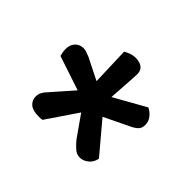

<svg xmlns="http://www.w3.org/2000/svg" viewBox="-76 -792 448 448"><g transform="rotate(45 148.5 -567.5)"><path d="M146 -582 167 -527 23 -575Q20 -586 20 -595Q20 -609 28 -617.5Q36 -626 49 -626Q54 -626 59 -624Q64 -622 70 -620ZM179 -558 99 -440Q95 -439 92 -439Q89 -439 86 -439Q67 -439 58 -447Q49 -455 49 -467Q49 -475 52.5 -481.5Q56 -488 61 -493L113 -552ZM135 -538 160 -583 256 -469Q254 -456 244 -447.5Q234 -439 222 -439Q212 -439 203 -447Q194 -455 187 -464ZM123 -562 253 -635Q262 -631 269.5 -622Q277 -613 277 -601Q277 -590 270.5 -584Q264 -578 253 -573L168 -532ZM174 -567 126 -540 121 -687Q126 -690 133.5 -693Q141 -696 151 -696Q164 -696 172 -690Q180 -684 180 -671Q180 -665 178.5 -643.5Q177 -622 175.5 -599.5Q174 -577 174 -567Z"/></g></svg>

Font: Baloo Tamma 2
Style: Regular
Weight: 400
Designer: Divya Kowshik, Shuchita Grover and Ek Type
Foundry: Ek Type
Version: Version 1.700